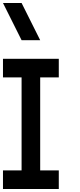

<svg xmlns="http://www.w3.org/2000/svg" viewBox="-20 -1270 540 1290"><path d="M375 -875V-750H250V-125H375V0H0V-125H125V-750H0V-875ZM125 -1250 250 -1000H125L0 -1250Z"/></svg>

Font: CraftyPE
Style: Regular
Weight: 400
Designer: Erek Butcher
Foundry: Haunted Coop
Version: Version 0.018;April 4, 2024;FontCreator 15.0.0.2962 64-bit